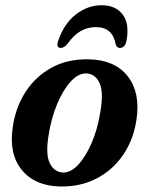

<svg xmlns="http://www.w3.org/2000/svg" viewBox="-20 -684 554 715"><path d="M311.5 -463Q407.5 -461 455.2 -400.5Q503 -340 488.5 -240.5Q478 -165.5 439.2 -108.2Q400.5 -51 340 -19.5Q279.5 12 203.5 10.5Q110.5 8.5 61.5 -50.8Q12.5 -110 27.5 -211Q38 -284 75.2 -341.8Q112.5 -399.5 172.5 -432.2Q232.5 -465 311.5 -463ZM213.5 -41.5Q242.5 -40 270.8 -70Q299 -100 321.2 -151.5Q343.5 -203 353.5 -266.5Q366.5 -339 351.2 -373.5Q336 -408 303.5 -410.5Q273 -412.5 244 -381Q215 -349.5 193 -297Q171 -244.5 161.5 -183.5Q149 -111 164.8 -77.5Q180.5 -44 213.5 -41.5ZM337 -583Q306.5 -583 280.8 -568.5Q255 -554 231 -520.5Q218.5 -505.5 207 -505.5Q187 -505.5 197 -532.5Q218 -595.5 262.2 -630Q306.5 -664.5 358.5 -664.5Q410.5 -664.5 436.8 -630Q463 -595.5 451 -532Q446 -505.5 426 -505.5Q414.5 -505.5 410.5 -520.5Q399 -583 337 -583Z"/></svg>

Font: Fraunces 72pt S050 SemiBold
Style: Italic
Weight: 600
Italic angle: -16°
Version: Version 1.000; ttfautohint (v1.8.3)